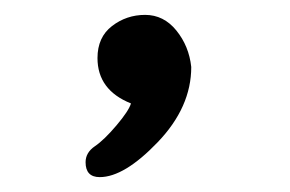

<svg xmlns="http://www.w3.org/2000/svg" viewBox="-20 -128 390 258"><path d="M114 110Q95 110 95 90Q95 77 107.5 68.5Q120 60 136.5 40.5Q153 21 156 11Q111 -7 111 -50Q111 -78 130.5 -93Q150 -108 175 -108Q200 -108 217 -87Q234 -66 237 -38Q237 16 192 63Q147 110 114 110Z"/></svg>

Font: LXGW WenKai Lite
Style: Bold
Weight: 700
Designer: LXGW / Fontworks Inc.
Foundry: LXGW / Fontworks Inc.
Version: Version 1.330;April 28, 2024